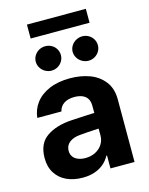

<svg xmlns="http://www.w3.org/2000/svg" viewBox="-131 -965 818 1057"><g transform="rotate(-15 278.5 -437.0)"><path d="M298.9 -225.3 252.1 -221.4Q213.5 -218 191.6 -200.2Q169.6 -182.4 169.6 -152.6Q169.6 -133 179.7 -119.1Q189.7 -105.2 207.9 -98Q226.1 -90.7 248.9 -90.7Q281.5 -90.7 307 -103.8Q332.5 -116.9 346.7 -139.5Q361 -162.1 361 -189.6L359.9 -360.7Q359.9 -383.3 350.3 -399.2Q340.7 -415.1 321.6 -423.2Q302.5 -431.3 275.7 -431.3Q239.5 -431.3 216.4 -415.9Q193.4 -400.5 187.5 -372.7H49.9Q54.6 -419.5 82.7 -456.9Q110.8 -494.3 160.9 -515.7Q210.9 -537.1 279.1 -537.1Q341 -537.1 391.6 -518.2Q442.1 -499.3 473.2 -458.9Q504.3 -418.5 504.3 -357.3V0H367.1V-73.4H363.2Q350.1 -48.4 328.7 -30Q307.3 -11.5 277.1 -0.8Q246.8 9.9 207.7 9.9Q156.4 9.9 116.8 -8.2Q77.1 -26.4 54.3 -62.1Q31.5 -97.8 31.5 -148.2Q31.5 -231.2 86.2 -268.7Q140.9 -306.3 228.5 -311.6Q243.2 -313.1 318.9 -316.4L366.9 -318.3L367.8 -229Q348 -228.4 298.9 -225.3ZM121.7 -673.3Q121.7 -692.2 131.5 -708.2Q141.2 -724.2 157.8 -733.5Q174.3 -742.8 193.4 -742.8Q213.3 -742.8 229.6 -733.7Q245.9 -724.7 255.4 -708.7Q265 -692.6 265 -673.3Q265 -654.8 255.4 -638.7Q245.9 -622.7 229.6 -613.3Q213.3 -603.8 193.4 -603.8Q174.8 -603.8 158 -613.3Q141.2 -622.7 131.5 -639Q121.7 -655.2 121.7 -673.3ZM332 -673.3Q332 -692.2 342 -708.2Q352 -724.2 368.8 -733.5Q385.6 -742.8 404.7 -742.8Q424.2 -742.8 440.4 -733.5Q456.7 -724.2 466.3 -708.2Q475.8 -692.2 475.8 -673.3Q475.8 -654.8 466.3 -638.7Q456.7 -622.7 440.4 -613.3Q424.2 -603.8 404.7 -603.8Q385.6 -603.8 368.8 -613.3Q352 -622.7 342 -639Q332 -655.2 332 -673.3ZM463.5 -804.5H127.7V-883.8H463.5Z"/></g></svg>

Font: Pretendard GOV Variable
Style: Regular
Weight: 400
Designer: Base glyphs from Inter by Rasmus Andersson; Hangul glyphs from Noto Sans CJK(Source Han Sans) by Jang Soo-young and Kang
Foundry: Kil Hyung-jin
Version: Version 1.307;Glyphs 3.2 (3192)